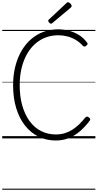

<svg xmlns="http://www.w3.org/2000/svg" viewBox="-20 -1236 872 1715"><path d="M479 19Q393 19 323 -16Q253 -51 202.5 -115.5Q152 -180 124.5 -271Q97 -362 97 -474Q97 -549 110.5 -615Q124 -681 149 -736.5Q174 -792 209.5 -836Q245 -880 290 -911Q335 -942 388 -958Q441 -974 500 -974Q548 -974 594.5 -962Q641 -950 682.5 -925Q724 -900 755 -859Q764 -850 762.5 -843Q761 -836 751 -828Q742 -820 734.5 -820Q727 -820 718 -829Q689 -861 654.5 -881Q620 -901 581 -911Q542 -921 500 -921Q450 -921 405 -907Q360 -893 321.5 -866Q283 -839 252.5 -800Q222 -761 200.5 -711.5Q179 -662 167.5 -602.5Q156 -543 156 -474Q156 -372 179.5 -291Q203 -210 245.5 -152.5Q288 -95 347.5 -65Q407 -35 479 -35Q522 -35 559 -46.5Q596 -58 628 -78.5Q660 -99 687.5 -126Q715 -153 740 -184Q749 -194 756.5 -194.5Q764 -195 774 -187Q785 -179 786 -172Q787 -165 779 -155Q738 -101 691.5 -61.5Q645 -22 592.5 -1.5Q540 19 479 19ZM436 -1024Q429 -1024 420 -1033Q411 -1042 411 -1049Q411 -1052 411.5 -1055Q412 -1058 416 -1061L572 -1207Q576 -1211 579 -1213.5Q582 -1216 587 -1216Q593 -1216 601 -1210.5Q609 -1205 614.5 -1197.5Q620 -1190 620 -1183Q620 -1179 618.5 -1176Q617 -1173 612 -1168L450 -1032Q445 -1028 442 -1026Q439 -1024 436 -1024ZM0 449H832V459H0ZM0 -20H832V0H0ZM0 -505H832V-500H0ZM0 -969H832V-959H0Z"/></svg>

Font: Playwrite IT Trad Guides
Style: Regular
Weight: 400
Designer: Veronika Burian, José Scaglione
Foundry: TypeTogether
Version: Version 1.003